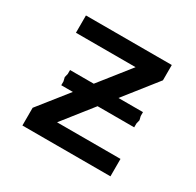

<svg xmlns="http://www.w3.org/2000/svg" viewBox="-125 -690 849 831"><g transform="rotate(30 300.0 -275.0)"><path d="M80 -88.5 196.5 -235H138.5V-254L134 -273L138.5 -291.5V-311H257L378 -463.5H80V-550H509V-473.5L380.5 -311H503V-291.5L507.5 -273L503 -254V-235H320L203 -87H520V0H80Z"/></g></svg>

Font: JuliaMono Medium
Style: Regular
Weight: 500
Monospace: yes
Designer: cormullion
Foundry: corm
Version: Version 0.054; ttfautohint (v1.8.4)